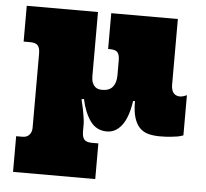

<svg xmlns="http://www.w3.org/2000/svg" viewBox="-51 -526 867 809"><g transform="rotate(5 382.5 -121.0)"><path d="M412.1 25.9Q367.2 25.9 341.6 -10Q315.9 -45.9 304.2 -102.1L293.9 -100.1Q298.8 -79.1 303.2 -60.1Q306.2 -43 309.1 -25.9Q312 -8.8 312 2.9V34.2Q312 58.1 321 68.6Q330.1 79.1 354 79.1H380.9V230H33.2V79.1H60.1Q79.1 79.1 89.1 67.1Q99.1 55.2 99.1 38.1V-275.9Q99.1 -299.8 90.1 -310.3Q81.1 -320.8 57.1 -320.8H29.8V-472.2H331.1V-202.1Q331.1 -184.1 335.4 -173.6Q339.8 -163.1 346.4 -157Q353 -150.9 361.1 -148.9Q369.1 -147 377 -147Q407.2 -147 421.6 -164.6Q436 -182.1 436 -213.9V-275.9Q436 -299.8 427.5 -310.3Q418.9 -320.8 395 -320.8H387.2V-472.2H668.9V-191.9Q668.9 -181.2 672.4 -171.1Q675.8 -161.1 683.3 -155Q690.9 -148.9 703.4 -147.9Q715.8 -147 734.9 -155.8V14.2Q725.1 18.1 710.9 21Q699.2 22.9 680.7 24.9Q662.1 26.9 636.2 26.9Q609.9 26.9 588.4 21.5Q566.9 16.1 551.5 1Q536.1 -14.2 527.6 -41Q519 -67.9 519 -111.8H511.2Q501 -42 475.1 -8.1Q449.2 25.9 412.1 25.9Z"/></g></svg>

Font: Ultra
Style: Regular
Weight: 400
Designer: Astigmatic (AOETI)
Foundry: Astigmatic (AOETI)
Version: Version 1.000